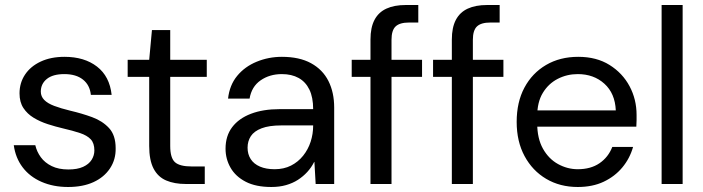

<svg xmlns="http://www.w3.org/2000/svg" viewBox="-20 -735 2810 767"><path d="M252 12Q193 12 146 -8.5Q99 -29 70.5 -66.5Q42 -104 35 -155H121Q127 -129 143 -107Q159 -85 186.5 -71.5Q214 -58 253 -58Q289 -58 312 -68.5Q335 -79 346 -96.5Q357 -114 357 -134Q357 -163 342.5 -178.5Q328 -194 299.5 -203.5Q271 -213 232 -222Q202 -229 171 -239Q140 -249 114.5 -264.5Q89 -280 73.5 -303.5Q58 -327 58 -362Q58 -404 80 -437Q102 -470 142.5 -489Q183 -508 238 -508Q317 -508 367.5 -469Q418 -430 426 -356H343Q339 -395 311.5 -417Q284 -439 237 -439Q191 -439 167 -419.5Q143 -400 143 -369Q143 -350 156.5 -336Q170 -322 196.5 -312Q223 -302 260 -293Q307 -282 348 -267Q389 -252 415.5 -223.5Q442 -195 442 -143Q443 -98 419.5 -62.5Q396 -27 353.5 -7.5Q311 12 252 12Z M722 0Q677 0 644 -14Q611 -28 593.5 -61.5Q576 -95 576 -152V-428H490V-496H576L587 -615H660V-496H806V-428H660V-152Q660 -104 679 -87Q698 -70 746 -70H798V0Z M1064 12Q1002 12 961.5 -9Q921 -30 901 -65Q881 -100 881 -141Q881 -192 907.5 -227Q934 -262 982.5 -280.5Q1031 -299 1097 -299H1231Q1231 -346 1216 -377Q1201 -408 1173 -423.5Q1145 -439 1106 -439Q1057 -439 1021 -414Q985 -389 977 -341H891Q897 -395 927.5 -432Q958 -469 1005.5 -488.5Q1053 -508 1106 -508Q1176 -508 1222.5 -482.5Q1269 -457 1292 -411.5Q1315 -366 1315 -305V0H1241L1236 -88H1235Q1224 -66 1207.5 -48Q1191 -30 1170 -16.5Q1149 -3 1122.5 4.5Q1096 12 1064 12ZM1077 -59Q1114 -59 1142.5 -73.5Q1171 -88 1191 -113Q1211 -138 1221 -169Q1231 -200 1231 -233V-234H1104Q1055 -234 1025 -222.5Q995 -211 982 -191Q969 -171 969 -145Q969 -119 981.5 -99.5Q994 -80 1018.5 -69.5Q1043 -59 1077 -59Z M1460 0V-577Q1460 -625 1476 -655.5Q1492 -686 1523.5 -700.5Q1555 -715 1601 -715H1651V-645H1614Q1577 -645 1560.5 -629.5Q1544 -614 1544 -576V0ZM1385 -428V-496H1666V-428Z M1785 0V-577Q1785 -625 1801 -655.5Q1817 -686 1848.5 -700.5Q1880 -715 1926 -715H1976V-645H1939Q1902 -645 1885.5 -629.5Q1869 -614 1869 -576V0ZM1710 -428V-496H1991V-428Z M2288 12Q2217 12 2162 -20.5Q2107 -53 2075.5 -111.5Q2044 -170 2044 -248Q2044 -327 2075 -385Q2106 -443 2161.5 -475.5Q2217 -508 2290 -508Q2363 -508 2415 -475.5Q2467 -443 2495 -390.5Q2523 -338 2523 -276Q2523 -266 2523 -254.5Q2523 -243 2522 -229H2107V-294H2440Q2437 -362 2394.5 -400.5Q2352 -439 2288 -439Q2245 -439 2208 -420Q2171 -401 2148.5 -364Q2126 -327 2126 -271V-243Q2126 -182 2149 -141Q2172 -100 2209.5 -79.5Q2247 -59 2288 -59Q2340 -59 2375 -83Q2410 -107 2426 -148H2509Q2496 -102 2466 -66Q2436 -30 2391.5 -9Q2347 12 2288 12Z M2623 0V-715H2707V0Z"/></svg>

Font: DM Sans 28pt
Style: Regular
Weight: 400
Version: Version 4.004;gftools[0.9.30]